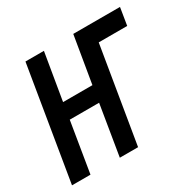

<svg xmlns="http://www.w3.org/2000/svg" viewBox="-131 -643 766 765"><g transform="rotate(-30 251.5 -260.0)"><path d="M-9 0 77 -520H162L126 -305H261L297 -520H512L499 -440H368L295 0H211L249 -231H114L76 0Z"/></g></svg>

Font: Iosevka Medium
Style: Italic
Weight: 500
Italic angle: -9°
Monospace: yes
Designer: Belleve Invis
Foundry: Belleve Invis
Version: Version 32.5.0; ttfautohint (v1.8.4)